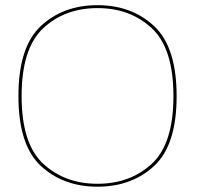

<svg xmlns="http://www.w3.org/2000/svg" viewBox="-20 -700 752 724"><path d="M347.5 4Q476.5 4 561.2 -74.2Q646 -152.5 646 -337.5Q646 -522.5 561.2 -601.5Q476.5 -680.5 347.5 -680.5Q218.5 -680.5 134 -601.8Q49.5 -523 49.5 -337.5Q49.5 -152.5 134.2 -74.2Q219 4 347.5 4ZM347.5 -7Q225 -7 143.2 -82.2Q61.5 -157.5 61.5 -337.5Q61.5 -518 143.2 -593.8Q225 -669.5 347.5 -669.5Q470.5 -669.5 552.2 -593.8Q634 -518 634 -337.5Q634 -157.5 552.2 -82.2Q470.5 -7 347.5 -7Z"/></svg>

Font: Anybody SemiExpanded Thin
Style: Regular
Weight: 250
Width: 6
Version: Version 1.113;gftools[0.9.25]